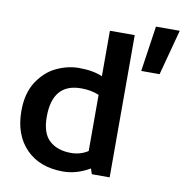

<svg xmlns="http://www.w3.org/2000/svg" viewBox="-83 -824 879 914"><g transform="rotate(10 356.0 -367.0)"><path d="M565 -525H653.8L712.5 -745H597.5ZM385 -467.5Q340 -487.5 271.2 -487.5Q217.5 -487.5 163.8 -462.5Q110 -437.5 73.1 -381.2Q36.2 -325 36.2 -238.8Q36.2 -123.8 101.9 -56.2Q167.5 11.2 281.2 11.2Q346.2 11.2 410 -26.2L418.8 0H505V-687.5H385ZM385 -377.5V-106.2Q348.8 -82.5 302.5 -82.5Q237.5 -82.5 198.8 -117.5Q160 -152.5 160 -232.5Q160 -393.8 298.8 -393.8Q347.5 -393.8 385 -377.5Z"/></g></svg>

Font: Cambay
Style: Bold
Weight: 700
Designer: Pooja Saxena
Foundry: Pooja Saxena
Version: Version 1.096;PS 001.096;hotconv 1.0.70;makeotf.lib2.5.58329